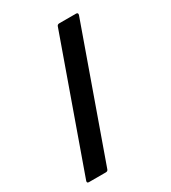

<svg xmlns="http://www.w3.org/2000/svg" viewBox="-173 -791 787 882"><g transform="rotate(-30 221.0 -350.0)"><path d="M28 -12 270 -692Q273 -700 283 -700H371Q383 -700 380 -688L138 -8Q135 0 125 0H36Q24 0 28 -12Z"/></g></svg>

Font: Barlow GEO Semi Bold
Style: Regular
Weight: 600
Designer: Jeremy Tribby
Foundry: Tribby Type
Version: Version 1.408